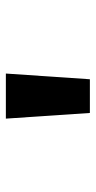

<svg xmlns="http://www.w3.org/2000/svg" viewBox="144 -945 327 655"><g transform="rotate(-90 307.5 -617.5)"><path d="M249.7 -474.4 230.3 -761H384.1L364.6 -474.4Z"/></g></svg>

Font: FiraCode Nerd Font Mono
Style: Bold
Weight: 700
Monospace: yes
Designer: Carrois Corporate, Edenspiekermann AG, Nikita Prokopov
Foundry: Carrois Corporate, Edenspiekermann AG, Nikita Prokopov
Version: Version 6.002;Nerd Fonts 3.3.0